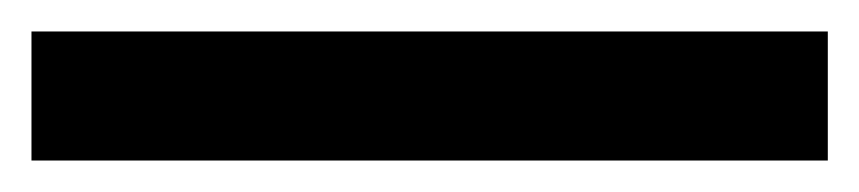

<svg xmlns="http://www.w3.org/2000/svg" viewBox="-20 72 546 122"><path d="M0 174H506V92H0Z"/></svg>

Font: Enriqueta
Style: Bold
Weight: 700
Designer: Viviana Monsalve, Gustavo Ibarra
Foundry: Viviana Monsalve, Gustavo Ibarra
Version: Version 1.002